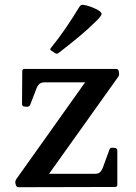

<svg xmlns="http://www.w3.org/2000/svg" viewBox="-20 -781 568 802"><path d="M437 -156Q440 -165 450 -164L461 -163Q470 -161 470 -151V-9Q470 0 460 0L57 1Q49 1 46 -9L44 -17Q43 -25 49 -34L354 -463L361 -437H166Q153 -437 145.5 -431Q138 -425 133 -413L106 -343Q103 -335 93 -335L81 -336Q72 -337 72 -347L73 -484Q73 -493 83 -493H465Q475 -493 476 -483L477 -476Q479 -467 473 -459L170 -34L153 -55H376Q390 -55 397 -61Q404 -67 409 -79ZM225 -560Q218 -554 210 -559L195 -569Q186 -574 193 -581Q227 -623 256.5 -666.5Q286 -710 312 -753Q318 -762 327 -761Q342 -759 359.5 -752.5Q377 -746 391 -738Q400 -732 403 -727.5Q406 -723 401.5 -715.5Q397 -708 384 -695Q349 -660 308.5 -626.5Q268 -593 225 -560Z"/></svg>

Font: Hahmlet Medium
Style: Regular
Weight: 500
Version: Version 1.002